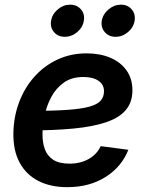

<svg xmlns="http://www.w3.org/2000/svg" viewBox="-20 -773 617 805"><path d="M262.2 11.7Q191.4 11.7 140.4 -14.6Q89.4 -41 62.3 -91.3Q35.2 -141.6 36.1 -213.9Q37.1 -283.2 60.1 -344.2Q83 -405.3 124.3 -451.4Q165.5 -497.6 221.2 -523.4Q276.9 -549.3 342.8 -549.3Q398.9 -549.3 442.4 -531Q485.8 -512.7 510.5 -477.8Q535.2 -442.9 535.2 -394.5Q535.2 -344.2 507.3 -311.5Q479.5 -278.8 424.3 -260.3Q369.1 -241.7 286.9 -233.9Q204.6 -226.1 95.7 -226.1L109.9 -308.1Q201.7 -308.1 261.5 -312.3Q321.3 -316.4 355 -325.9Q388.7 -335.4 402.3 -351.3Q416 -367.2 416 -390.6Q416 -418.5 392.8 -434.3Q369.6 -450.2 329.6 -450.2Q280.3 -450.2 247.3 -426.5Q214.4 -402.8 194.8 -366Q175.3 -329.1 166.7 -287.8Q158.2 -246.6 158.2 -211.4Q157.7 -176.8 167.7 -148.4Q177.7 -120.1 202.6 -103.5Q227.5 -86.9 271 -86.9Q317.9 -86.9 352.3 -106.7Q386.7 -126.5 402.3 -160.2L518.1 -145Q490.2 -73.7 422.6 -31Q355 11.7 262.2 11.7ZM464.4 -618.7Q436 -618.7 419.2 -638.4Q402.3 -658.2 406.7 -686Q411.6 -713.9 435.1 -733.6Q458.5 -753.4 486.8 -753.4Q515.6 -753.4 532.2 -733.6Q548.8 -713.9 544.4 -686Q540 -658.2 516.6 -638.4Q493.2 -618.7 464.4 -618.7ZM251.5 -618.7Q223.1 -618.7 206.3 -638.4Q189.5 -658.2 194.3 -686Q198.7 -713.9 222.2 -733.6Q245.6 -753.4 273.9 -753.4Q302.7 -753.4 319.6 -733.6Q336.4 -713.9 331.5 -686Q327.1 -658.2 303.7 -638.4Q280.3 -618.7 251.5 -618.7Z"/></svg>

Font: Inter 18pt SemiBold
Style: Italic
Weight: 600
Italic angle: -9.3988°
Designer: Rasmus Andersson
Foundry: rsms
Version: Version 4.001;git-66647c0bb